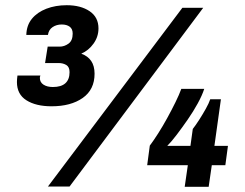

<svg xmlns="http://www.w3.org/2000/svg" viewBox="-20 -716 942 737"><path d="M178 -308Q118 -308 81.5 -331Q45 -354 45 -401Q45 -406 45.5 -412.5Q46 -419 47 -426H135Q134 -423 133.5 -421Q133 -419 133 -417Q133 -400 147 -391Q161 -382 183 -382Q215 -382 231 -396.5Q247 -411 247 -439Q247 -459 234.5 -466.5Q222 -474 205 -474H153L163 -537H209Q227 -537 243 -548.5Q259 -560 259 -587Q259 -605 247.5 -613.5Q236 -622 217 -622Q197 -622 182 -612Q167 -602 164 -582H81Q82 -619 102.5 -644Q123 -669 158 -682.5Q193 -696 236 -696Q290 -696 324 -673Q358 -650 358 -607Q358 -575 339 -548.5Q320 -522 292 -510Q317 -501 330 -482Q343 -463 343 -433Q343 -372 297.5 -340Q252 -308 178 -308ZM164 0 680 -686H760L247 0ZM689 1 701 -82H545L555 -157Q570 -177 587.5 -204.5Q605 -232 622 -263Q639 -294 653.5 -323.5Q668 -353 676 -375H764Q756 -350 739 -319Q722 -288 700.5 -257Q679 -226 658.5 -199Q638 -172 622 -156H711L720 -221Q731 -235 744.5 -256Q758 -277 770 -298.5Q782 -320 787 -335H828L803 -156H855L845 -82H793L781 1Z"/></svg>

Font: Chivo Medium ExtraBold
Style: Italic
Weight: 800
Italic angle: -8.05°
Version: Version 2.002